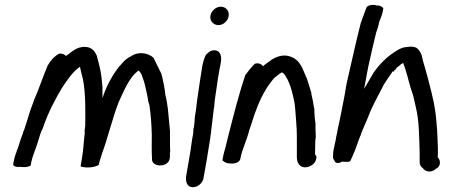

<svg xmlns="http://www.w3.org/2000/svg" viewBox="-20 -704 1886 802"><path d="M35 -18C34 -13 40 -8 51 -7H53C54 -7 55 -6 65 -7C70 -6 78 -6 83 -6H84C94 -7 108 -9 109 -15L110 -24C115 -50 126 -73 135 -101L148 -143C152 -153 155 -162 160 -171V-172C181 -233 209 -287 239 -337C260 -369 286 -407 314 -425C317 -409 321 -396 326 -375C333 -344 335 -303 336 -270C336 -240 337 -210 336 -179C336 -171 332 -161 334 -148C329 -108 329 -82 322 -41L317 -12C316 -9 320 -6 329 -6C347 -2 381 -6 393 -16V-18C393 -20 394 -21 396 -30C399 -40 403 -53 407 -65C431 -130 450 -212 476 -278C498 -326 520 -379 554 -406C556 -408 558 -408 560 -409C564 -404 568 -399 571 -394C572 -392 572 -389 574 -385L582 -362C587 -345 592 -320 596 -301C598 -289 599 -278 604 -265C610 -228 613 -182 614 -142C614 -109 613 -75 615 -41C613 -24 630 -12 651 -13C657 -13 663 -15 669 -17C697 -30 688 -57 690 -67L691 -71C690 -89 690 -99 690 -118V-142C691 -160 688 -172 687 -189C683 -230 681 -269 671 -306C668 -336 661 -370 654 -396C653 -398 621 -463 621 -463C601 -481 562 -492 527 -469C504 -458 493 -443 480 -428H479C449 -389 425 -347 408 -294V-341C406 -367 403 -392 398 -417C394 -437 389 -453 385 -467L386 -468C379 -482 369 -507 337 -508C329 -509 318 -507 311 -505H310C292 -498 278 -488 264 -476C262 -475 257 -472 255 -470C252 -475 244 -480 233 -480H227C207 -469 191 -451 179 -430C159 -383 143 -333 123 -288L122 -286C121 -282 120 -278 118 -274C103 -237 94 -199 81 -162L80 -160C80 -159 79 -157 77 -154V-151C74 -142 70 -132 66 -121C60 -103 57 -89 50 -74L49 -69C49 -68 49 -69 47 -65C44 -57 41 -46 39 -38Z M859 -639C855 -617 871 -599 893 -599C913 -599 932 -617 935 -636C939 -658 924 -676 902 -676C882 -676 863 -659 859 -639ZM825 -428C817 -382 811 -335 804 -289C802 -277 801 -265 800 -255L798 -241L794 -216C793 -201 792 -183 789 -168L788 -167C788 -161 787 -154 787 -146L783 -125C779 -94 774 -64 769 -34L758 29C754 49 758 78 786 78C806 78 826 61 830 41L843 -33C848 -64 853 -95 858 -125L860 -141C861 -145 862 -152 862 -158C864 -170 865 -187 867 -198V-199C868 -210 870 -220 871 -233C872 -241 873 -250 875 -259V-260C875 -267 876 -275 877 -285C884 -328 889 -372 897 -415L902 -440C906 -460 906 -494 874 -494C858 -494 849 -483 840 -475C833 -461 828 -444 825 -428Z M909 -34C918 -27 925 -21 943 -21C951 -20 980 -21 984 -41C992 -84 1011 -117 1022 -163L1028 -180C1045 -236 1065 -289 1091 -331C1100 -347 1112 -361 1124 -377L1148 -396C1150 -398 1154 -399 1156 -401H1159C1161 -400 1162 -399 1165 -397C1189 -368 1201 -321 1210 -276L1213 -251C1214 -234 1216 -215 1217 -198C1221 -155 1220 -111 1220 -64V-46C1220 -29 1228 -8 1251 -5H1252C1274 -5 1297 -18 1301 -41C1302 -46 1304 -52 1296 -59C1296 -75 1297 -96 1297 -115L1299 -133C1299 -152 1297 -168 1298 -185V-187C1295 -205 1293 -229 1293 -250V-251L1292 -252C1290 -262 1289 -271 1287 -282L1280 -314L1281 -315C1275 -336 1268 -355 1262 -376V-377H1261C1246 -409 1238 -451 1195 -467C1162 -480 1129 -466 1107 -449C1106 -448 1100 -444 1096 -441L1085 -433C1083 -432 1083 -431 1079 -427C1074 -435 1063 -441 1049 -439H1048C1037 -436 1006 -391 1005 -391C977 -309 955 -220 932 -130L922 -89C919 -77 914 -63 912 -50Z M1373 -76C1371 -67 1372 -58 1371 -49C1371 -44 1371 -41 1376 -35C1379 -21 1395 -20 1409 -29C1415 -28 1420 -28 1425 -28C1430 -28 1436 -27 1443 -31C1458 -62 1469 -91 1480 -124C1482 -127 1482 -128 1484 -134C1487 -138 1488 -145 1490 -150C1497 -168 1507 -190 1517 -213C1533 -260 1562 -307 1584 -352C1596 -370 1609 -390 1619 -404L1620 -407C1621 -406 1620 -405 1622 -405L1626 -406L1628 -412C1630 -413 1632 -414 1633 -414L1634 -416L1637 -421C1641 -424 1644 -427 1648 -429L1649 -430L1650 -432C1655 -436 1660 -439 1664 -441C1671 -425 1676 -404 1683 -382L1686 -370C1692 -347 1698 -327 1706 -304C1710 -289 1713 -272 1717 -256C1731 -200 1731 -131 1733 -63V-45C1734 -37 1728 -12 1746 -2C1756 14 1782 19 1801 1C1823 -9 1820 -35 1810 -45C1810 -45 1809 -47 1808 -48C1809 -52 1809 -56 1809 -61C1810 -91 1807 -129 1806 -160L1802 -206C1800 -231 1796 -253 1792 -276C1779 -336 1763 -395 1746 -453L1741 -474C1737 -485 1731 -496 1720 -504C1704 -513 1678 -508 1663 -505C1651 -501 1640 -495 1627 -486C1594 -465 1565 -435 1542 -403C1527 -377 1515 -357 1501 -333L1518 -424C1529 -473 1540 -524 1551 -567C1556 -582 1561 -595 1564 -613C1570 -628 1579 -647 1581 -670C1576 -676 1568 -682 1553 -681C1543 -686 1517 -684 1511 -673L1507 -663C1505 -657 1502 -650 1499 -641C1499 -641 1497 -638 1496 -633C1493 -626 1490 -614 1486 -605V-604C1467 -531 1441 -410 1428 -356L1419 -304C1416 -285 1411 -266 1408 -247C1404 -224 1399 -204 1395 -184C1392 -172 1390 -160 1388 -149C1385 -138 1384 -129 1382 -118L1378 -100Z"/></svg>

Font: Scribbler
Style: ExBdIta
Weight: 800
Designer: Mew Too
Foundry: Cannot Into Space Fonts
Version: Version 1.001